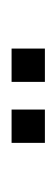

<svg xmlns="http://www.w3.org/2000/svg" viewBox="100 -840 99 340"><g transform="rotate(-90 150.0 -669.5)"><path d="M175.5 -640V-699H234.5V-640ZM67.5 -640V-699H126.5V-640Z"/></g></svg>

Font: Big Shoulders Stencil Text Light
Style: Regular
Weight: 300
Designer: Patric King
Foundry: XO Type Co
Version: Version 1.000